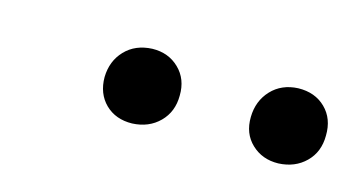

<svg xmlns="http://www.w3.org/2000/svg" viewBox="-31 -798 476 258"><g transform="rotate(15 207.0 -669.5)"><path d="M106.4 -668.5Q106.9 -690.9 121.1 -705.8Q135.3 -720.7 158.7 -721.7Q181.2 -722.2 196 -707.8Q210.9 -693.4 210.4 -670.4Q210.4 -647.9 195.8 -633.3Q181.2 -618.7 158.2 -617.7Q135.3 -617.2 120.8 -631.3Q106.4 -645.5 106.4 -668.5ZM310.1 -667.5Q310.5 -689.9 324.7 -705.1Q338.9 -720.2 361.8 -721.2Q385.3 -721.7 399.9 -707.3Q414.6 -692.9 414.1 -669.4Q414.1 -646.5 399.4 -632.1Q384.8 -617.7 361.8 -616.7Q339.4 -616.2 324.5 -630.4Q309.6 -644.5 310.1 -667.5Z"/></g></svg>

Font: TypoPRO Roboto
Style: Italic
Weight: 400
Italic angle: -12°
Designer: Google
Version: Version 2.136; 2016